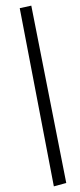

<svg xmlns="http://www.w3.org/2000/svg" viewBox="-20 -656 282 681"><path d="M91 -636 215 -7 171 5 50 -627Z"/></svg>

Font: Unna
Style: Italic
Weight: 400
Italic angle: -8.05°
Designer: Jorge de Buen Unna
Foundry: Omnibus-Type
Version: Version 2.008